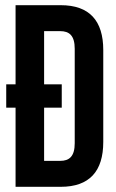

<svg xmlns="http://www.w3.org/2000/svg" viewBox="-20 -720 448 740"><path d="M40 0H214C325 0 378 -60 378 -173V-527C378 -640 325 -700 214 -700H40V-395H4V-305H40ZM212 -600C247 -600 268 -583 268 -532V-168C268 -117 247 -100 212 -100H150V-305H218V-395H150V-600Z"/></svg>

Font: Bebas Neue
Style: Bold
Weight: 700
Designer: Ryoichi Tsunekawa
Foundry: Ryoichi Tsunekawa
Version: Version 1.300